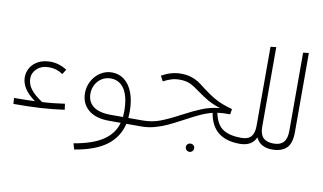

<svg xmlns="http://www.w3.org/2000/svg" viewBox="-93 -950 2372 1408"><g transform="rotate(10 1093.0 -246.5)"><path d="M410 -23Q318 -10 230.5 -5Q143 0 32 0L29 -44Q110 -44 184 -47Q129 -87 104.5 -126.5Q80 -166 80 -208Q80 -246 99.5 -279Q119 -312 157 -332Q195 -352 247 -352Q311 -352 370 -314L347 -278Q321 -295 296.5 -302.5Q272 -310 244 -310Q188 -310 154.5 -279Q121 -248 121 -206Q121 -164 148 -127.5Q175 -91 237 -50Q319 -54 404 -67Z M983 0H873Q850 100 767.5 163Q685 226 529 252L516 208Q658 184 733.5 132.5Q809 81 831 0H744Q643 0 589 -46.5Q535 -93 535 -170Q535 -218 557.5 -260Q580 -302 619 -327.5Q658 -353 705 -353Q757 -353 797 -322.5Q837 -292 859.5 -233Q882 -174 882 -92Q882 -75 880 -45H987L1003 -23ZM751 -45H840Q842 -73 842 -87Q842 -195 805.5 -251.5Q769 -308 704 -308Q667 -308 637.5 -289.5Q608 -271 591.5 -240Q575 -209 575 -173Q575 -112 618.5 -78.5Q662 -45 751 -45Z M1736 -23 1716 0Q1513 0 1482 -189Q1435 -177 1392 -157Q1349 -137 1282 -101Q1218 -67 1176.5 -47.5Q1135 -28 1085.5 -14Q1036 0 983 0L963 -23L987 -45Q1055 -45 1115 -67.5Q1175 -90 1259 -135Q1340 -178 1399.5 -202Q1459 -226 1529 -233Q1473 -251 1436 -272.5Q1399 -294 1356 -325Q1312 -358 1280.5 -372.5Q1249 -387 1202 -387Q1170 -387 1142 -378.5Q1114 -370 1082 -353L1061 -392Q1134 -432 1202 -432Q1245 -432 1277 -422.5Q1309 -413 1332.5 -398.5Q1356 -384 1389 -357Q1441 -317 1490 -289.5Q1539 -262 1617 -241L1611 -201L1560 -200Q1532 -198 1516 -196Q1534 -110 1583 -77.5Q1632 -45 1720 -45ZM1332 91Q1332 78 1341 69.5Q1350 61 1363 61Q1376 61 1385 69.5Q1394 78 1394 91Q1394 104 1385 113Q1376 122 1363 122Q1350 122 1341 113Q1332 104 1332 91Z M1978 -23 1957 0Q1916 0 1884.5 -16.5Q1853 -33 1837 -69Q1807 0 1716 0L1696 -23L1720 -45Q1771 -45 1793.5 -71Q1816 -97 1816 -151V-740L1858 -745V-151Q1858 -96 1883.5 -70.5Q1909 -45 1961 -45Z M1938 -23 1962 -45Q2010 -45 2034.5 -71.5Q2059 -98 2059 -157V-739L2101 -744V-154Q2101 -69 2063.5 -34.5Q2026 0 1958 0Z"/></g></svg>

Font: FiraGO ExtraLight
Style: Regular
Weight: 200
Designer: bBox Type
Foundry: bBox Type GmbH
Version: Version 1.001